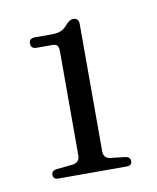

<svg xmlns="http://www.w3.org/2000/svg" viewBox="-52 -757 357 436"><g transform="rotate(-10 127.0 -538.5)"><path d="M51.5 -663.5Q38.5 -663.5 38.5 -676Q38.5 -687.5 52 -687.5H91Q105.5 -687.5 113.8 -691.8Q122 -696 129.5 -705.5Q137 -713.5 144.5 -713.5Q157.5 -713.5 157.5 -699.5V-406.5Q157.5 -390 173 -388L208 -384Q218.5 -382 218.5 -372.5Q218.5 -362.5 206.5 -362.5H49Q37 -362.5 37 -373Q37 -382.5 48 -384L86 -388Q102.5 -390 102.5 -406.5V-645Q102.5 -656 99.2 -659.8Q96 -663.5 87.5 -663.5Z"/></g></svg>

Font: Fraunces 72pt S050 Light
Style: Regular
Weight: 300
Version: Version 1.000; ttfautohint (v1.8.3)